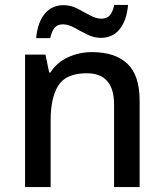

<svg xmlns="http://www.w3.org/2000/svg" viewBox="-20 -761 666 781"><path d="M354 -549Q448 -549 498 -502Q548 -455 548 -351V0H444V-336Q444 -463 333 -463Q249 -463 217.5 -413.5Q186 -364 186 -272V0H82V-539H165L180 -466H185Q211 -507 256.5 -528Q302 -549 354 -549ZM127 -606Q133 -670 162 -705Q191 -740 239 -740Q268 -740 295 -726Q322 -712 346.5 -698.5Q371 -685 393 -685Q414 -685 426 -698Q438 -711 445 -741H501Q495 -677 466.5 -642Q438 -607 390 -607Q362 -607 335 -620.5Q308 -634 283 -648Q258 -662 236 -662Q214 -662 202.5 -648.5Q191 -635 184 -606Z"/></svg>

Font: Noto Sans Syriac Medium
Style: Regular
Weight: 500
Designer: Patrick Giasson and the Monotype Design Team
Foundry: Monotype Imaging Inc.
Version: Version 3.000; ttfautohint (v1.8.4.7-5d5b)